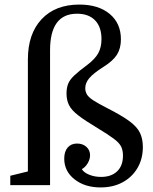

<svg xmlns="http://www.w3.org/2000/svg" viewBox="-20 -810 670 840"><path d="M353 -424Q353 -447 370.5 -468Q388 -489 432 -517Q474 -543 491.5 -570.5Q509 -598 509 -638Q509 -708 460 -749Q411 -790 327 -790Q222 -790 162 -726Q102 -662 102 -550V-60L25 -41V0H199V-590Q199 -670 228.5 -710Q258 -750 317 -750Q368 -750 396 -721Q424 -692 424 -639Q424 -603 410 -577.5Q396 -552 363 -527Q325 -499 305 -480Q285 -461 278 -443Q271 -425 271 -401Q271 -372 282 -350Q293 -328 322 -305.5Q351 -283 406 -250Q454 -221 478 -203Q502 -185 510 -168.5Q518 -152 518 -129Q518 -85 492.5 -60.5Q467 -36 422 -36Q394 -36 370.5 -45.5Q347 -55 338 -70Q353 -78 363.5 -95.5Q374 -113 374 -131Q374 -153 358 -167.5Q342 -182 317 -182Q291 -182 276 -164.5Q261 -147 261 -116Q261 -61 306 -25.5Q351 10 420 10Q475 10 516.5 -12.5Q558 -35 581.5 -75Q605 -115 605 -167Q605 -202 592.5 -228.5Q580 -255 546 -280Q512 -305 449 -337Q410 -357 389 -370.5Q368 -384 360.5 -396.5Q353 -409 353 -424Z"/></svg>

Font: Domine
Style: Regular
Weight: 400
Designer: Pablo Impallari, Rodrigo Fuenzalida, Brenda Gallo
Foundry: Pablo Impallari, Rodrigo Fuenzalida, Brenda Gallo
Version: Version 2.000